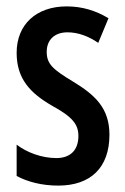

<svg xmlns="http://www.w3.org/2000/svg" viewBox="-20 -570 392 600"><path d="M322 -149C322 -232 277 -273 210 -314C145 -353 126 -370 126 -408C126 -445 150 -469 191 -469C225 -469 258 -456 287 -436L319 -513C279 -537 237 -550 188 -550C94 -550 32 -494 32 -405C32 -323 75 -279 142 -240C206 -205 225 -182 225 -145C225 -101 200 -76 156 -76C110 -76 63 -94 32 -118V-20C66 -2 110 10 162 10C263 10 322 -46 322 -149Z"/></svg>

Font: Noto Sans Bengali ExtraCondensed Medium
Style: Regular
Weight: 500
Width: 2
Designer: Joana Ranito - Universal Thirst; Jelle Bosma - Monotype Design Team
Foundry: Universal Thirst ehf.
Version: Version 3.000